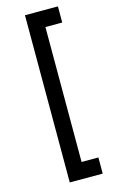

<svg xmlns="http://www.w3.org/2000/svg" viewBox="-161 -957 746 1230"><g transform="rotate(-15 212.0 -342.5)"><path d="M140 212V-897H358.5V-790H247V105H358.5V212Z"/></g></svg>

Font: Manrope
Style: Regular
Weight: 400
Designer: Mikhail Sharanda
Foundry: Mikhail Sharanda
Version: Version 4.503